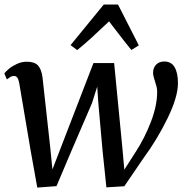

<svg xmlns="http://www.w3.org/2000/svg" viewBox="-20 -838 837 868"><path d="M629 -123.5 542 4 461 9 443.5 -158.5 424.5 -372.5 419.5 -446.5 396 -372 304 -158.5 235.5 3.5 148.5 10 118 -160.5 67 -462Q63.5 -480 58.2 -487.2Q53 -494.5 43.5 -494.5Q34.5 -494.5 28.5 -491Q22.5 -487.5 11 -479L-0.5 -506Q5.5 -514.5 20.5 -527Q35.5 -539.5 56.8 -549.2Q78 -559 101 -559Q136 -559 151.5 -542.2Q167 -525.5 172 -490L207 -172.5L217 -72L402.5 -553H496L533.5 -166.5L542 -71L593 -150.5Q633.5 -212.5 662 -286.5Q690.5 -360.5 690.5 -422.5Q690.5 -435 687.8 -446Q685 -457 680 -472.5Q677 -481.5 674.5 -491Q672 -500.5 672 -508.5Q672 -532 686 -546Q700 -560 722.5 -560Q754.5 -560 769.5 -534Q784.5 -508 784.5 -462Q784.5 -400 738 -304.2Q691.5 -208.5 629 -123.5ZM299 -634 449 -817.5H513.5L607.5 -633L574 -612Q546.5 -645 487.5 -722.5L473 -741.5Q430 -700.5 397 -670.2Q364 -640 329 -611.5Z"/></svg>

Font: Merriweather Text
Style: Italic
Weight: 400
Italic angle: -7.8°
Designer: Eben Sorkin
Foundry: Eben Sorkin
Version: Version 2.100